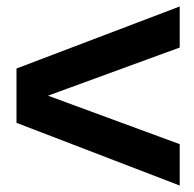

<svg xmlns="http://www.w3.org/2000/svg" viewBox="-20 -544 600 594"><path d="M31 -164V-332L536 -524V-397L128.5 -248L536 -98V30Z"/></svg>

Font: HK Grotesk Black
Style: Regular
Weight: 900
Designer: Alfredo Marco Pradil
Foundry: Hanken Design Co.
Version: Version 3.001